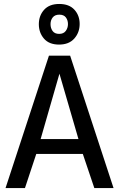

<svg xmlns="http://www.w3.org/2000/svg" viewBox="-20 -949 601 969"><path d="M355.5 -900Q382 -871 382 -828Q382 -785 355 -754.5Q328 -724 278 -724Q228 -724 202 -754Q176 -784 176 -827Q176 -870 202.5 -899.5Q229 -929 279 -929Q329 -929 355.5 -900ZM278.5 -778Q301 -778 312 -793Q323 -808 323 -827.5Q323 -847 312.5 -861Q302 -875 279.5 -875Q257 -875 246 -861Q235 -847 235 -827Q235 -807 245.5 -792.5Q256 -778 278.5 -778ZM398 -172H163L106 0H8L227 -668H334L553 0H456ZM376 -247 280 -577 185 -247Z"/></svg>

Font: Rambla
Style: Regular
Weight: 400
Designer: Martin Sommaruga
Foundry: Martin Sommaruga
Version: Version 1.001